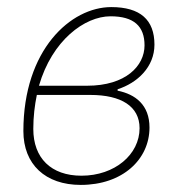

<svg xmlns="http://www.w3.org/2000/svg" viewBox="-20 -510 490 542"><path d="M208 12C326 12 402 -60 402 -150C402 -214 362 -244 312 -254V-258C368 -276 416 -321 416 -384C416 -454 376 -490 294 -490C180 -490 46 -370 46 -140C46 -46 108 12 208 12ZM210 -14C124 -14 74 -64 74 -146C74 -181 78 -213 84 -242H235C322 -242 374 -210 374 -148C374 -74 304 -14 210 -14ZM292 -464C358 -464 388 -436 388 -382C388 -324 335 -268 226 -268H90C127 -396 219 -464 292 -464Z"/></svg>

Font: Source Sans Pro ExtraLight
Style: Italic
Weight: 200
Italic angle: -11°
Designer: Paul D. Hunt
Foundry: Adobe Systems Incorporated
Version: Version 3.006;hotconv 1.0.111;makeotfexe 2.5.65597